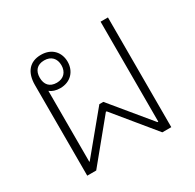

<svg xmlns="http://www.w3.org/2000/svg" viewBox="-126 -695 850 835"><g transform="rotate(-30 298.5 -278.0)"><path d="M86 -455V0H131L295 -200H299L463 0H508V-551H471V-49H467L307 -243H287L126 -48H124V-404C136 -394 154 -388 175 -388C228 -388 260 -425 260 -472C260 -519 229 -556 174 -556C116 -556 86 -518 86 -455ZM174 -416C138 -416 120 -438 120 -472C120 -506 138 -528 174 -528C209 -528 229 -506 229 -472C229 -439 209 -416 174 -416Z"/></g></svg>

Font: Noto Sans Thai Looped ExtraLight
Style: Regular
Weight: 200
Designer: Sasikarn Vongin, Ben Mitchell
Foundry: The Fontpad Ltd
Version: Version 1.001